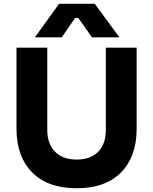

<svg xmlns="http://www.w3.org/2000/svg" viewBox="-20 -984 816 1023"><path d="M309.1 -785.2H166L294.9 -963.9H484.9L616.2 -785.2H470.2L397 -888.2H379.9ZM388.2 19Q234.9 19 151.4 -65.4Q67.9 -149.9 67.9 -296.9V-730H231.9V-291Q231.9 -218.3 272.9 -176Q314 -133.8 388.2 -133.8Q462.4 -133.8 503.2 -175.5Q543.9 -217.3 543.9 -291V-730H708V-296.9Q708 -149.9 625 -65.4Q542 19 388.2 19Z"/></svg>

Font: Sora
Style: Bold
Weight: 700
Designer: Jonathan Barnbrook, Julián Moncada
Foundry: Barnbrook Fonts
Version: Version 2.000